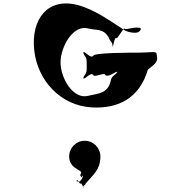

<svg xmlns="http://www.w3.org/2000/svg" viewBox="-20 -762 966 1094"><path d="M770 -462C724 -462 512 -462 512 -444C494 -426 465 -472 456 -464C456 -446 454 -480 454 -462C464 -434 474 -442 474 -406V-373C474 -337 464 -344 454 -317C454 -299 456 -334 456 -316C465 -307 494 -353 512 -335C512 -317 579 -353 579 -335C601 -317 638 -360 652 -352C652 -334 650 -373 650 -355C636 -328 617 -336 610 -298C592 -227 539 -230 482 -216C396 -194 325 -318 325 -406C325 -496 397 -623 482 -600C529 -587 567 -603 600 -548C610 -518 620 -529 621 -499C621 -481 624 -517 624 -499C623 -493 633 -552 643 -546C643 -528 690 -616 690 -598C700 -592 726 -604 760 -605C783 -605 793 -599 769 -579C749 -571 716 -577 694 -587C613 -639 521 -707 424 -733C253 -778 156 -655 175 -476C194 -300 328 -160 502 -150C648 -142 775 -197 824 -370C839 -388 842 -394 805 -410C733 -443 659 -393 659 -319C659 -260 704 -305 760 -305C780 -323 811 -356 838 -378C892 -416 872 -437 872 -459C863 -471 834 -462 770 -462ZM462 40C512 40 552 80 552 130C552 205 511 233 468 284C462 301 453 290 454 308C454 320 457 296 457 308C456 314 446 276 440 284C435 291 422 256 418 266C418 278 416 256 416 268C420 283 420 264 424 272C426 282 448 266 454 236C438 256 441 247 441 242C436 238 435 236 441 228C448 212 429 211 414 198C390 185 374 160 374 130C374 80 414 40 462 40Z"/></svg>

Font: Hussar Przerywany
Style: Regular
Weight: 400
Foundry: Cannot Into Space Fonts
Version: Version 0.982